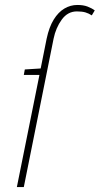

<svg xmlns="http://www.w3.org/2000/svg" viewBox="-20 -754 402 774"><path d="M48 0 139 -452H76L80 -474L144 -478L168 -598Q178 -645 196.5 -675Q215 -705 239.5 -719.5Q264 -734 292 -734Q316 -734 333 -727.5Q350 -721 362 -712L350 -692Q338 -700 324.5 -704Q311 -708 290 -708Q253 -708 229 -675Q205 -642 196 -598L76 0Z"/></svg>

Font: Source Sans 3 ExtraLight ExtraLight
Style: Italic
Weight: 250
Italic angle: -11°
Version: Version 3.052;hotconv 1.1.0;makeotfexe 2.6.0